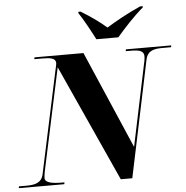

<svg xmlns="http://www.w3.org/2000/svg" viewBox="-93 -1004 1032 1063"><g transform="rotate(-5 423.0 -472.0)"><path d="M468 -784H590C631 -832 685 -891 739 -937L740 -944H725C656 -914 576 -869 535 -843C504 -870 456 -907 394 -944H382L381 -937C405 -903 448 -823 468 -784ZM-32 0H221L223 -10H215C154 -10 115 -17 115 -43C115 -50 116 -59 119 -77L241 -648L535 0H599L735 -649C746 -699 786 -704 829 -704H876L878 -714H626L624 -704H655C703 -704 725 -695 725 -667C725 -660 724 -650 722 -640L624 -172L390 -714H118L116 -704H159C204 -704 235 -700 235 -672C235 -665 232 -654 228 -636L106 -65C96 -17 56 -10 12 -10H-30Z"/></g></svg>

Font: Noto Serif Display ExtraBold
Style: Italic
Weight: 800
Italic angle: -12°
Designer: Monotype Design Team
Foundry: Monotype Imaging Inc.
Version: Version 2.009